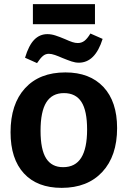

<svg xmlns="http://www.w3.org/2000/svg" viewBox="-20 -896 617 928"><path d="M546 -277Q546 -142 474.5 -65Q403 12 278 12Q160 12 95.5 -58Q31 -128 31 -257Q31 -393 101 -469.5Q171 -546 296 -546Q414 -546 480 -475.5Q546 -405 546 -277ZM176 -264Q176 -173 203 -130.5Q230 -88 285 -88Q344 -88 372.5 -133.5Q401 -179 401 -270Q401 -361 373.5 -403.5Q346 -446 289 -446Q232 -446 204 -401.5Q176 -357 176 -264ZM101 -617Q119 -677 145.5 -704Q172 -731 209 -731Q228 -731 248 -724.5Q268 -718 294 -707Q316 -697 330 -692.5Q344 -688 356 -688Q374 -688 388 -698.5Q402 -709 417 -734L476 -708Q440 -593 361 -593Q344 -593 326 -599Q308 -605 281 -616Q263 -624 246 -630Q229 -636 216 -636Q200 -636 187.5 -625.5Q175 -615 159 -591ZM139 -876H439V-779H139Z"/></svg>

Font: Bitter Pro
Style: Bold
Weight: 700
Designer: Sol Matas, and Bitter project Authors
Foundry: Sol Matas
Version: Version 1.010